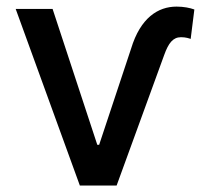

<svg xmlns="http://www.w3.org/2000/svg" viewBox="-20 -573 649 593"><path d="M28.4 -545.5 226.6 0H340.2L487.2 -403.4C500.4 -440 514.2 -458.1 539.1 -458.1C554.7 -458.1 564.6 -454.2 568.9 -452.8L580.3 -543.7C566.8 -548.7 547.2 -552.6 525.2 -552.6C468 -552.6 413.7 -517.8 384.9 -422.9L286.2 -125.7H280.5L142.4 -545.5Z"/></svg>

Font: Magic Ui Pro Medium
Style: Regular
Weight: 500
Designer: Stefan Endress, Andreas Faust
Version: Version 1.000;FEAKit 1.0